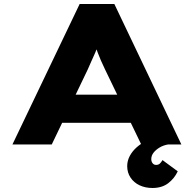

<svg xmlns="http://www.w3.org/2000/svg" viewBox="-20 -720 966 957"><path d="M42 0 377 -700H550L884 0H684L504 -373Q492 -398 483 -418.5Q474 -439 467 -458Q460 -477 453.5 -496Q447 -515 442 -535L481 -536Q475 -514 468.5 -494Q462 -474 453.5 -455Q445 -436 436 -416Q427 -396 417 -373L238 0ZM201 -108 262 -248H664L696 -108ZM740 217Q704 217 675.5 203.5Q647 190 630.5 165Q614 140 614 108Q614 82 626.5 58Q639 34 661.5 14Q684 -6 716 -22Q748 -38 786 -48L818 0Q794 4 775 15.5Q756 27 745 41.5Q734 56 734 73Q734 85 740.5 93.5Q747 102 758 102Q769 102 776 96Q783 90 790 78L866 134Q849 170 818 193.5Q787 217 740 217Z"/></svg>

Font: Lexend Tera ExtraBold
Style: Regular
Weight: 800
Designer: Bonnie Shaver-Troup, Thomas Jockin
Foundry: Lexend
Version: Version 1.007